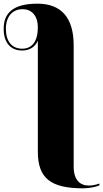

<svg xmlns="http://www.w3.org/2000/svg" viewBox="-112 -785 561 1045"><path d="M340 240C372 240 412 232 429 224V214C409 221 390 225 372 225C323 225 289 194 289 122V-538C289 -688 222 -765 92 -765C-42 -765 -92 -713 -92 -628C-92 -555 -56 -510 9 -510C53 -510 80 -533 94 -563V41C94 184 163 240 340 240ZM9 -520C-48 -520 -80 -561 -80 -628C-80 -694 -45 -735 11 -735C63 -735 94 -696 94 -637C94 -559 62 -520 9 -520Z"/></svg>

Font: Noto Serif Display Black
Style: Regular
Weight: 900
Designer: Monotype Design Team
Foundry: Monotype Imaging Inc.
Version: Version 2.009